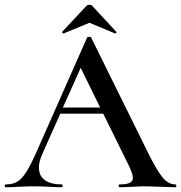

<svg xmlns="http://www.w3.org/2000/svg" viewBox="-27 -789 763 809"><path d="M711 0Q692 0 650 -2Q608 -4 589 -4Q564 -4 530 -2Q496 0 477 0Q473 0 473 -6Q473 -12 477 -12Q506 -12 519.5 -18.5Q533 -25 533 -40Q533 -55 516 -91L408 -310H227L150 -137Q137 -107 137 -83Q137 -48 162 -30Q187 -12 232 -12Q237 -12 237 -6Q237 0 232 0Q214 0 182 -2Q144 -4 114 -4Q87 -4 51 -2Q19 0 -2 0Q-7 0 -7 -6Q-7 -12 -2 -12Q26 -12 45 -23Q64 -34 82.5 -62.5Q101 -91 126 -147L340 -631Q342 -634 349 -634Q356 -634 357 -631L601 -137Q637 -65 660.5 -38.5Q684 -12 711 -12Q716 -12 716 -6Q716 0 711 0ZM395 -336 313 -503 238 -336ZM338 -765Q342 -769 349 -769Q357 -769 361 -765L463 -655Q464 -655 464 -653Q464 -651 461.5 -649Q459 -647 458 -648L350 -693L241 -648Q239 -647 236 -650.5Q233 -654 235 -655Z"/></svg>

Font: Cormorant Garamond SemiBold
Style: Regular
Weight: 600
Designer: Christian Thalmann (Catharsis Fonts)
Version: Version 3.000